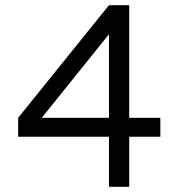

<svg xmlns="http://www.w3.org/2000/svg" viewBox="-20 -720 658 740"><path d="M400 -700H478V-266H598V-193H478V0H400V-193H50V-266ZM400 -588 141 -266H400Z"/></svg>

Font: MedMera Sans
Style: Regular
Weight: 400
Designer: Kasper Nordkvist
Foundry: UNCUT.wtf
Version: Version 1.300